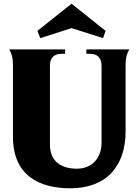

<svg xmlns="http://www.w3.org/2000/svg" viewBox="-20 -989 749 1038"><path d="M357 29C558 30 659 -94 659 -279V-638C659 -674 665 -698 679 -722H447V-698H467C507 -698 529 -676 529 -634V-217C529 -138 480 -77 396 -77C316 -77 250 -112 250 -208V-634C250 -676 272 -698 312 -698H332V-722H30C44 -698 50 -674 50 -638V-250C50 -33 201 28 357 29ZM198 -783 367 -837 537 -783 551 -822 367 -969 182 -822Z"/></svg>

Font: Sinistre Bold
Style: Regular
Weight: 900
Designer: Jules Durand
Foundry: Collletttivo
Version: Version 69.420;Glyphs 3.2 (3217)